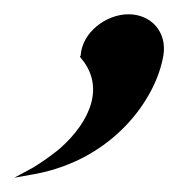

<svg xmlns="http://www.w3.org/2000/svg" viewBox="-43 -113 271 269"><path d="M-23 136 5 131C115 111 176 26 186 -36C191 -68 169 -93 137 -93C106 -93 72 -68 70 -35L69 -34L70 -32C104 7 85 56 41 95C29 105 16 114 3 122Z"/></svg>

Font: Charger Sport
Style: SeBdObl
Weight: 600
Designer: Jasper
Foundry: Cannot Into Space Fonts
Version: Version 1.1